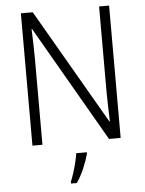

<svg xmlns="http://www.w3.org/2000/svg" viewBox="-61 -763 780 1032"><g transform="rotate(-5 329.0 -246.5)"><path d="M567 0H504L144 -624H141Q142 -587 143.5 -548Q145 -509 145 -466V0H91V-714H155L514 -94H517Q516 -128 514.5 -171.5Q513 -215 513 -251V-714H567ZM379 69Q370 103 352 145.5Q334 188 311 221H280V211Q287 195 296 167.5Q305 140 312 111Q319 82 322 61H379Z"/></g></svg>

Font: Noto Sans Myanmar UI SemiCondensed Light
Style: Regular
Weight: 300
Width: 4
Designer: Monotype Design Team
Foundry: Monotype Imaging Inc.
Version: Version 2.103; ttfautohint (v1.8.4.7-5d5b)